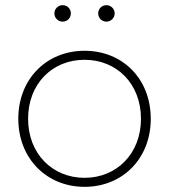

<svg xmlns="http://www.w3.org/2000/svg" viewBox="-20 -721 656 745"><path d="M308 4C456 4 565 -106 565 -260C565 -415 456 -524 308 -524C161 -524 51 -415 51 -260C51 -106 161 4 308 4ZM308 -31C183 -31 89 -125 89 -260C89 -396 183 -489 308 -489C433 -489 527 -396 527 -260C527 -125 433 -31 308 -31ZM393 -637C410 -637 425 -651 425 -669C425 -687 410 -701 393 -701C375 -701 361 -687 361 -669C361 -651 375 -637 393 -637ZM223 -637C241 -637 255 -651 255 -669C255 -687 241 -701 223 -701C206 -701 191 -687 191 -669C191 -651 206 -637 223 -637Z"/></svg>

Font: Montserrat-Alt1 ExtLt
Style: Regular
Weight: 200
Designer: Differentunic
Foundry: Differentunic
Version: Version 7.222